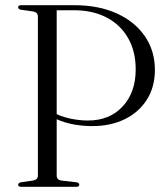

<svg xmlns="http://www.w3.org/2000/svg" viewBox="-20 -720 642 740"><path d="M577 -450.5Q577 -385 546.2 -336.2Q515.5 -287.5 461.2 -260.8Q407 -234 335.5 -234Q298.5 -234 263.5 -240.5Q228.5 -247 198.5 -260.5V-43Q198.5 -26.5 217.5 -24L274.5 -17.5Q285.5 -16 285.5 -8Q285.5 0 274 0H61.5Q50 0 50 -8Q50 -15 60.5 -17.5L106.5 -24Q126 -27.5 126 -43V-656.5Q126 -672.5 107 -676L60.5 -682.5Q50 -684.5 50 -692Q50 -700 61.5 -700H265.5Q360.5 -700 430.2 -668.2Q500 -636.5 538.5 -580.2Q577 -524 577 -450.5ZM198.5 -680.5V-280Q226 -267.5 258 -261.5Q290 -255.5 319 -255.5Q402.5 -255.5 452.8 -309.8Q503 -364 503 -452.5Q503 -522 473.8 -573.2Q444.5 -624.5 391 -652.5Q337.5 -680.5 265 -680.5Z"/></svg>

Font: Fraunces 72pt Light
Style: Regular
Weight: 300
Version: Version 1.000;[0bf87f6ff]